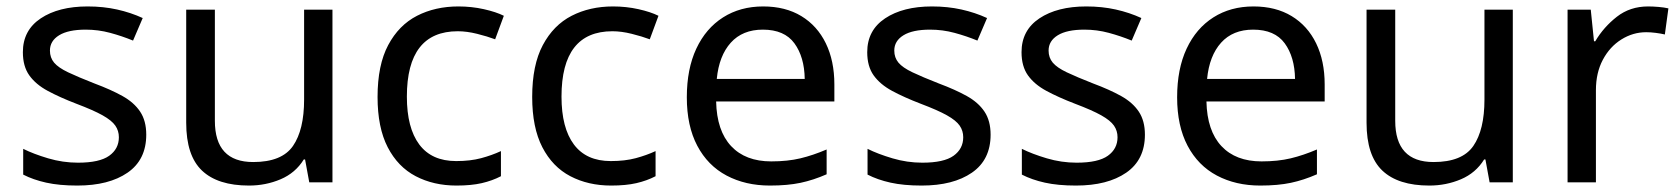

<svg xmlns="http://www.w3.org/2000/svg" viewBox="-20 -566 5214 596"><path d="M434 -148Q434 -70 376 -30Q318 10 220 10Q164 10 123.5 1Q83 -8 52 -24V-104Q84 -88 129.5 -74.5Q175 -61 222 -61Q289 -61 319 -82.5Q349 -104 349 -140Q349 -160 338 -176Q327 -192 298.5 -208Q270 -224 217 -244Q165 -264 128 -284Q91 -304 71 -332Q51 -360 51 -404Q51 -472 106.5 -509Q162 -546 252 -546Q301 -546 343.5 -536.5Q386 -527 423 -510L393 -440Q359 -454 322 -464Q285 -474 246 -474Q192 -474 163.5 -456.5Q135 -439 135 -409Q135 -387 148 -371.5Q161 -356 191.5 -341.5Q222 -327 273 -307Q324 -288 360 -268Q396 -248 415 -219.5Q434 -191 434 -148Z M1012 -536V0H940L927 -71H923Q897 -29 851 -9.5Q805 10 753 10Q656 10 607 -36.5Q558 -83 558 -185V-536H647V-191Q647 -63 766 -63Q855 -63 889.5 -113Q924 -163 924 -257V-536Z M1397 10Q1326 10 1270.5 -19Q1215 -48 1183.5 -109Q1152 -170 1152 -265Q1152 -364 1185 -426Q1218 -488 1274.5 -517Q1331 -546 1403 -546Q1444 -546 1482 -537.5Q1520 -529 1544 -517L1517 -444Q1493 -453 1461 -461Q1429 -469 1401 -469Q1243 -469 1243 -266Q1243 -169 1281.5 -117.5Q1320 -66 1396 -66Q1440 -66 1473.5 -75Q1507 -84 1535 -97V-19Q1508 -5 1475.5 2.5Q1443 10 1397 10Z M1877 10Q1806 10 1750.5 -19Q1695 -48 1663.5 -109Q1632 -170 1632 -265Q1632 -364 1665 -426Q1698 -488 1754.5 -517Q1811 -546 1883 -546Q1924 -546 1962 -537.5Q2000 -529 2024 -517L1997 -444Q1973 -453 1941 -461Q1909 -469 1881 -469Q1723 -469 1723 -266Q1723 -169 1761.5 -117.5Q1800 -66 1876 -66Q1920 -66 1953.5 -75Q1987 -84 2015 -97V-19Q1988 -5 1955.5 2.5Q1923 10 1877 10Z M2349 -546Q2418 -546 2467.5 -516Q2517 -486 2543.5 -431.5Q2570 -377 2570 -304V-251H2203Q2205 -160 2249.5 -112.5Q2294 -65 2374 -65Q2425 -65 2464.5 -74.5Q2504 -84 2546 -102V-25Q2505 -7 2465 1.5Q2425 10 2370 10Q2294 10 2235.5 -21Q2177 -52 2144.5 -113.5Q2112 -175 2112 -264Q2112 -352 2141.5 -415Q2171 -478 2224.5 -512Q2278 -546 2349 -546ZM2348 -474Q2285 -474 2248.5 -433.5Q2212 -393 2205 -321H2478Q2477 -389 2446 -431.5Q2415 -474 2348 -474Z M3055 -148Q3055 -70 2997 -30Q2939 10 2841 10Q2785 10 2744.5 1Q2704 -8 2673 -24V-104Q2705 -88 2750.5 -74.5Q2796 -61 2843 -61Q2910 -61 2940 -82.5Q2970 -104 2970 -140Q2970 -160 2959 -176Q2948 -192 2919.5 -208Q2891 -224 2838 -244Q2786 -264 2749 -284Q2712 -304 2692 -332Q2672 -360 2672 -404Q2672 -472 2727.5 -509Q2783 -546 2873 -546Q2922 -546 2964.5 -536.5Q3007 -527 3044 -510L3014 -440Q2980 -454 2943 -464Q2906 -474 2867 -474Q2813 -474 2784.5 -456.5Q2756 -439 2756 -409Q2756 -387 2769 -371.5Q2782 -356 2812.5 -341.5Q2843 -327 2894 -307Q2945 -288 2981 -268Q3017 -248 3036 -219.5Q3055 -191 3055 -148Z M3534 -148Q3534 -70 3476 -30Q3418 10 3320 10Q3264 10 3223.5 1Q3183 -8 3152 -24V-104Q3184 -88 3229.5 -74.5Q3275 -61 3322 -61Q3389 -61 3419 -82.5Q3449 -104 3449 -140Q3449 -160 3438 -176Q3427 -192 3398.5 -208Q3370 -224 3317 -244Q3265 -264 3228 -284Q3191 -304 3171 -332Q3151 -360 3151 -404Q3151 -472 3206.5 -509Q3262 -546 3352 -546Q3401 -546 3443.5 -536.5Q3486 -527 3523 -510L3493 -440Q3459 -454 3422 -464Q3385 -474 3346 -474Q3292 -474 3263.5 -456.5Q3235 -439 3235 -409Q3235 -387 3248 -371.5Q3261 -356 3291.5 -341.5Q3322 -327 3373 -307Q3424 -288 3460 -268Q3496 -248 3515 -219.5Q3534 -191 3534 -148Z M3871 -546Q3940 -546 3989.5 -516Q4039 -486 4065.5 -431.5Q4092 -377 4092 -304V-251H3725Q3727 -160 3771.5 -112.5Q3816 -65 3896 -65Q3947 -65 3986.5 -74.5Q4026 -84 4068 -102V-25Q4027 -7 3987 1.5Q3947 10 3892 10Q3816 10 3757.5 -21Q3699 -52 3666.5 -113.5Q3634 -175 3634 -264Q3634 -352 3663.5 -415Q3693 -478 3746.5 -512Q3800 -546 3871 -546ZM3870 -474Q3807 -474 3770.5 -433.5Q3734 -393 3727 -321H4000Q3999 -389 3968 -431.5Q3937 -474 3870 -474Z M4676 -536V0H4604L4591 -71H4587Q4561 -29 4515 -9.5Q4469 10 4417 10Q4320 10 4271 -36.5Q4222 -83 4222 -185V-536H4311V-191Q4311 -63 4430 -63Q4519 -63 4553.5 -113Q4588 -163 4588 -257V-536Z M5096 -546Q5111 -546 5128.5 -544.5Q5146 -543 5159 -540L5148 -459Q5135 -462 5119.5 -464Q5104 -466 5090 -466Q5049 -466 5013 -443.5Q4977 -421 4955.5 -380.5Q4934 -340 4934 -286V0H4846V-536H4918L4928 -438H4932Q4958 -482 4999 -514Q5040 -546 5096 -546Z"/></svg>

Font: Noto Sans Coptic
Style: Regular
Weight: 400
Designer: Monotype Design Team, Denis Moyogo Jacquerye
Foundry: Monotype Imaging Inc.
Version: Version 2.002; ttfautohint (v1.8.4.7-5d5b)